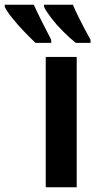

<svg xmlns="http://www.w3.org/2000/svg" viewBox="-135 -786 400 806"><path d="M187 0H57V-547H187ZM171 -766Q180 -744 200 -704Q220 -664 245 -619V-606H183Q157 -627 129.5 -654.5Q102 -682 80.5 -710Q59 -738 50 -757V-766ZM7 -766Q19 -739 37.5 -702Q56 -665 80 -619V-606H14Q-6 -625 -33 -653Q-60 -681 -83 -709.5Q-106 -738 -115 -757V-766Z"/></svg>

Font: Noto Sans ExtraCondensed
Style: Bold
Weight: 700
Width: 2
Designer: Monotype Design Team
Foundry: Monotype Imaging Inc.
Version: Version 2.013; ttfautohint (v1.8.4.7-5d5b)